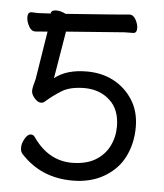

<svg xmlns="http://www.w3.org/2000/svg" viewBox="-52 -754 705 826"><g transform="rotate(5 300.0 -341.5)"><path d="M291 25Q155 25 68 -70Q59 -79 59 -98Q59 -116 71 -136.5Q83 -157 96 -157Q108 -157 114 -147Q179 -53 279 -51Q342 -51 382 -74.5Q422 -98 442 -137.5Q462 -177 462 -223Q462 -296 419 -335.5Q376 -375 311 -376Q248 -376 212 -354Q176 -332 142 -302Q137 -297 126 -297Q114 -297 99.5 -313Q85 -329 85 -345Q85 -359 96 -397L129 -604L76 -600Q58 -600 47.5 -621Q37 -642 37 -659Q37 -681 54 -681L83 -680L136 -683Q136 -698 160 -698Q178 -698 200 -687Q462 -706 475 -708Q491 -708 501.5 -688.5Q512 -669 512 -652Q512 -631 496.5 -630.5Q481 -630 459 -630L208 -611L174 -407Q225 -448 313 -448Q378 -448 429 -421Q480 -394 511.5 -344.5Q543 -295 543 -227Q543 -159 515.5 -102Q488 -45 429.5 -10Q371 25 291 25Z"/></g></svg>

Font: LXGW WenKai TC
Style: Bold
Weight: 700
Designer: LXGW / Fontworks Inc.
Foundry: LXGW / Fontworks Inc.
Version: Version 1.330;April 28, 2024